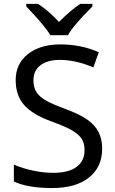

<svg xmlns="http://www.w3.org/2000/svg" viewBox="-20 -951 589 981"><path d="M502 -190.9Q502 -97.7 434.6 -43.9Q367.2 9.8 247.1 9.8Q120.1 9.8 50.8 -23.9V-109.9Q96.2 -90.3 150.1 -79.1Q204.1 -67.9 251 -67.9Q331.1 -67.9 371.6 -98.6Q412.1 -129.4 412.1 -183.1Q412.1 -218.8 397.5 -241.7Q382.8 -264.6 348.4 -284.7Q314 -304.7 244.1 -330.1Q145 -366.2 102.5 -415.3Q60.1 -464.4 60.1 -542Q60.1 -625.5 122.8 -674.8Q185.5 -724.1 288.1 -724.1Q395 -724.1 484.9 -684.1L457 -606.9Q365.2 -645 286.1 -645Q222.7 -645 186.8 -617.7Q150.9 -590.3 150.9 -541Q150.9 -505.9 164.8 -482.7Q178.7 -459.5 209.7 -440.4Q240.7 -421.4 307.1 -397Q386.7 -367.7 425.8 -340.1Q464.8 -312.5 483.4 -276.6Q502 -240.7 502 -190.9ZM114.3 -931.2H174.3Q230 -895 281.2 -838.9Q342.8 -900.4 390.1 -931.2H452.1V-918Q352.1 -817.9 327.1 -771H237.3Q208 -820.8 114.3 -918Z"/></svg>

Font: NotoPenekeko
Style: Regular
Weight: 400
Designer: Monotype Design team
Foundry: Monotype Imaging Inc.
Version: Version 1.04